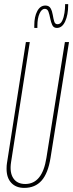

<svg xmlns="http://www.w3.org/2000/svg" viewBox="-20 -905 356 935"><path d="M98 10Q58 10 35 -14.5Q12 -39 12 -83Q12 -94 12.5 -98.5Q13 -103 14 -111L106 -700H125L34 -116Q26 -66 44.5 -37.5Q63 -9 103 -9Q186 -9 206 -136L296 -700H316L226 -136Q214 -61 182.5 -25.5Q151 10 98 10ZM147 -769Q147 -771 147 -772.5Q147 -774 147 -775.5Q147 -777 147 -779Q147 -781 147 -782Q147 -824 161.5 -851Q176 -878 201 -878Q219 -878 226.5 -864.5Q234 -851 237 -832.5Q240 -814 244 -800.5Q248 -787 260 -787Q275 -787 283 -804Q291 -821 294 -842.5Q297 -864 297 -877Q297 -879 297 -881Q297 -883 297 -885H312Q312 -884 312 -883Q312 -882 312 -880Q312 -833 297.5 -801Q283 -769 257 -769Q241 -769 234.5 -783Q228 -797 224.5 -815.5Q221 -834 216 -848Q211 -862 198 -862Q183 -862 172.5 -839Q162 -816 162 -779Q162 -778 162 -776.5Q162 -775 162 -774Q162 -773 162 -771.5Q162 -770 162 -769Z"/></svg>

Font: Georama
Style: Italic
Weight: 400
Width: 2
Italic angle: -9°
Designer: Jean-Baptiste Levee
Foundry: Production Type
Version: Version 1.000